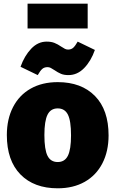

<svg xmlns="http://www.w3.org/2000/svg" viewBox="-20 -998 624 1038"><path d="M567 -266Q567 -180 533.5 -115Q500 -50 438 -15Q376 20 292 20Q164 20 90.5 -55Q17 -130 17 -268Q17 -354 50.5 -419Q84 -484 146 -519Q208 -554 292 -554Q420 -554 493.5 -479Q567 -404 567 -266ZM220 -268Q220 -189 237 -155.5Q254 -122 292 -122Q330 -122 347 -156Q364 -190 364 -266Q364 -345 347 -378.5Q330 -412 292 -412Q254 -412 237 -378Q220 -344 220 -268ZM274 -619Q262 -627 254 -631Q246 -635 237 -635Q219 -635 208 -625Q197 -615 184 -592L91 -637Q112 -696 148.5 -734.5Q185 -773 232 -773Q257 -773 274.5 -766Q292 -759 311 -746Q323 -738 331 -734Q339 -730 348 -730Q365 -730 376 -740Q387 -750 400 -773L493 -728Q472 -668 435 -630Q398 -592 350 -592Q326 -592 309.5 -599Q293 -606 274 -619ZM454 -844H129V-978H454Z"/></svg>

Font: Fira Sans Black
Style: Regular
Weight: 900
Designer: Carrois Corporate & Edenspiekermann AG
Foundry: Carrois Corporate GbR & Edenspiekermann AG
Version: Version 4.203